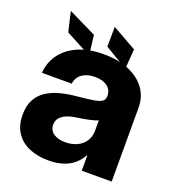

<svg xmlns="http://www.w3.org/2000/svg" viewBox="-123 -753 786 859"><g transform="rotate(20 270.5 -323.5)"><path d="M201.8 8Q150.2 8 110.3 -8.9Q70.3 -25.8 47.4 -59.7Q24.4 -93.7 24.4 -144.9Q24.4 -188.8 40.4 -218.1Q56.4 -247.4 84.3 -265.3Q112.2 -283.2 148.6 -292.5Q185.1 -301.9 225.4 -305.3Q272.4 -309.8 300.2 -314.2Q328.1 -318.7 340.2 -327.1Q352.3 -335.4 352.3 -351.8V-354.1Q352.3 -382 330.8 -398.3Q309.3 -414.6 272.1 -414.6Q234.8 -414.6 210.7 -397.5Q186.7 -380.3 183.6 -350.6H41.6Q44.6 -398.8 72.1 -437.9Q99.5 -477 150.3 -500.2Q201.1 -523.4 273.8 -523.4Q344.1 -523.4 395.2 -501.5Q446.3 -479.5 473.7 -441.1Q501.2 -402.7 501.2 -353.5V0H358.8V-72.7H356.8Q342.9 -46.8 321.3 -28.8Q299.7 -10.8 269.9 -1.4Q240.1 8 201.8 8ZM244.5 -94.3Q277.4 -94.3 302 -106.3Q326.6 -118.3 340 -139.4Q353.5 -160.4 353.5 -187.7V-238.1Q341 -231.6 314.2 -225.9Q287.3 -220.1 253.1 -215.2Q229.2 -211.9 209.9 -204Q190.6 -196.1 179.3 -182.9Q168 -169.6 168 -150Q168.2 -123.8 189 -109.1Q209.9 -94.3 244.5 -94.3ZM213.5 -495.5 90.2 -560.7 68.4 -655.1 202 -589.8ZM385.7 -495.5 276.6 -560.7 277.5 -655.1 393 -589.8Z"/></g></svg>

Font: Inter Display V
Style: Regular
Weight: 400
Designer: Rasmus Andersson
Foundry: rsms
Version: Version 3.015;git-src